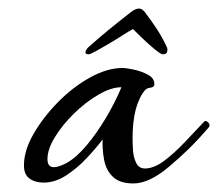

<svg xmlns="http://www.w3.org/2000/svg" viewBox="-20 -426 510 449"><path d="M292 3Q260 3 244 -12.5Q228 -28 223.5 -52Q219 -76 220 -100Q205 -80 183 -56.5Q161 -33 135 -16Q109 1 82 1Q62 1 49 -8.5Q36 -18 36 -39Q36 -74 58.5 -113Q81 -152 116 -187.5Q151 -223 191 -245Q231 -267 266 -267Q276 -267 294 -263Q312 -259 326.5 -251Q341 -243 341 -229Q341 -222 332 -221Q323 -220 319 -215Q290 -180 290 -102Q290 -92 291 -75Q292 -58 298.5 -45Q305 -32 319 -32Q340 -32 364 -50Q388 -68 412 -93.5Q436 -119 456 -140Q458 -143 460 -143Q465 -143 468.5 -137.5Q472 -132 468 -128Q444 -100 421.5 -78Q399 -56 375 -36Q329 3 292 3ZM136 -45Q159 -58 182.5 -86Q206 -114 227.5 -150Q249 -186 264 -222Q240 -222 210 -204.5Q180 -187 153 -160.5Q126 -134 108.5 -105.5Q91 -77 91 -54Q91 -35 106 -35Q117 -35 136 -45ZM187 -299Q177 -299 181 -308Q183 -312 186 -315Q212 -338 232 -354.5Q252 -371 284 -396Q296 -406 305 -406Q313 -406 320 -396Q336 -375 348.5 -355.5Q361 -336 371 -314Q371 -312 371.5 -310.5Q372 -309 371 -307Q371 -299 361 -299Q356 -299 341.5 -311Q327 -323 312 -337.5Q297 -352 291 -358Q283 -354 267.5 -344Q252 -334 235 -324Q218 -314 204.5 -306.5Q191 -299 187 -299Z"/></svg>

Font: Corinthia
Style: Bold
Weight: 700
Designer: Robert E. Leuschke
Foundry: Robert E. Leuschke
Version: Version 1.013; ttfautohint (v1.8.3)